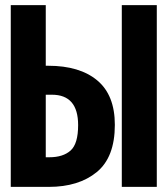

<svg xmlns="http://www.w3.org/2000/svg" viewBox="-20 -731 655 751"><path d="M159 -710.8V-473.8H168.7Q291.8 -473.8 360.5 -416.4Q429.2 -359 429.2 -242.6Q429.2 -115.9 358.5 -57.9Q287.7 0 170.8 0H22.1V-710.8ZM593.3 -710.8V0H456.4V-710.8ZM183.1 -360.5H159V-115.9H172.8Q226.7 -115.9 256.2 -142.3Q285.6 -168.7 285.6 -241.5Q285.6 -360.5 183.1 -360.5Z"/></svg>

Font: FiraCode Nerd Font Mono
Style: Bold
Weight: 700
Monospace: yes
Designer: Carrois Corporate, Edenspiekermann AG, Nikita Prokopov
Foundry: Carrois Corporate, Edenspiekermann AG, Nikita Prokopov
Version: Version 6.002;Nerd Fonts 3.3.0